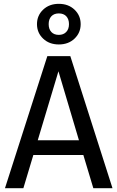

<svg xmlns="http://www.w3.org/2000/svg" viewBox="-20 -982 613 1002"><path d="M415 -173H154L102 0H6L227 -689H347L567 0H467ZM392 -250 285 -610 177 -250ZM401 -856Q401 -811 369 -780.5Q337 -750 287 -750Q237 -750 205 -780.5Q173 -811 173 -856Q173 -901 205 -931.5Q237 -962 287 -962Q337 -962 369 -931.5Q401 -901 401 -856ZM234 -856Q234 -830 248 -815Q262 -800 287 -800Q311 -800 325.5 -815Q340 -830 340 -856Q340 -882 326 -897Q312 -912 287 -912Q262 -912 248 -897Q234 -882 234 -856Z"/></svg>

Font: Statis Sans
Style: Regular
Weight: 400
Designer: bBox Type GmbH
Foundry: bBox Type GmbH
Version: Version 1.000